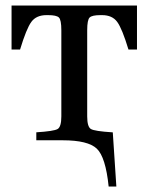

<svg xmlns="http://www.w3.org/2000/svg" viewBox="-20 -510 540 698"><path d="M22 -330V-490H478V-330H447Q424 -406 406 -430.5Q388 -455 351 -455H345Q315 -455 306 -446.5Q297 -438 297 -400V-87Q297 -49 310.5 -41Q324 -33 388 -29H390L403 168H375Q364 61 332 30.5Q300 0 208 0H112V-29Q176 -33 189.5 -41Q203 -49 203 -87V-400Q203 -438 194 -446.5Q185 -455 155 -455H149Q112 -455 94 -430.5Q76 -406 53 -330Z"/></svg>

Font: Linguistics Pro
Style: Regular
Weight: 400
Designer: Stefan Peev, Context Ltd
Foundry: Stefan Peev, Context Ltd
Version: Version 001.000